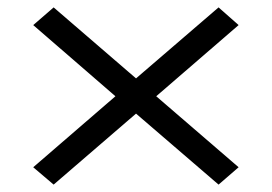

<svg xmlns="http://www.w3.org/2000/svg" viewBox="-20 -499 736 519"><path d="M125 -479 347.7 -287.1 570.8 -479 625 -431.2 402.3 -238.8 625 -46.9 570.8 0 347.7 -191.9 125 0 69.8 -46.9 292 -238.8 69.8 -431.2Z"/></svg>

Font: Stardos Stencil
Style: Regular
Weight: 400
Version: Version 1.000